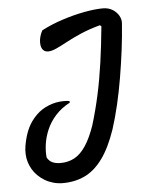

<svg xmlns="http://www.w3.org/2000/svg" viewBox="-53 -588 706 835"><g transform="rotate(-5 300.0 -171.0)"><path d="M157 -470Q199 -492 248 -508Q297 -524 344.5 -533Q392 -542 427 -542Q451 -542 469 -531Q487 -520 496.5 -503Q506 -486 504 -468Q500 -412 492.5 -353Q485 -294 475 -234.5Q465 -175 452 -119.5Q439 -64 423 -14Q396 65 361.5 112Q327 159 284 179.5Q241 200 188 200Q167 200 147 194.5Q127 189 110 179Q93 169 79 155Q54 130 43.5 96Q33 62 40 22Q44 0 49.5 -18Q55 -36 62.5 -52Q70 -68 80 -81.5Q90 -95 102 -107Q124 -129 156 -142Q188 -155 222 -155Q232 -155 238 -154.5Q244 -154 248 -152V-146Q210 -126 185 -98Q160 -70 146.5 -38.5Q133 -7 128.5 24.5Q124 56 127 83Q136 99 150.5 105.5Q165 112 185 112Q219 112 246 97.5Q273 83 295.5 49.5Q318 16 337 -39Q356 -101 370.5 -167Q385 -233 395.5 -307Q406 -381 414 -465L408 -470Q360 -457 323 -441Q286 -425 258.5 -410Q231 -395 210 -385.5Q189 -376 174 -376Q157 -376 148.5 -389.5Q140 -403 143 -430Q145 -442 148.5 -452Q152 -462 157 -470Z"/></g></svg>

Font: Rec Mono Duotone
Style: Italic
Weight: 400
Italic angle: -10°
Monospace: yes
Version: Version 1.085; ttfautohint (v1.8.4.7-5d5b)